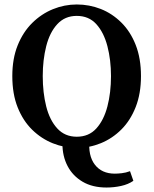

<svg xmlns="http://www.w3.org/2000/svg" viewBox="-20 -645 687 858"><path d="M456 193Q393 193 349 167Q305 141 282 97Q259 53 259 -2V-28L380 -21Q373 51 404 91Q435 131 493 131Q506 131 524 129Q542 127 561 120L576 163Q553 179 521 186Q489 193 456 193ZM323 16Q268 16 216.5 -4.5Q165 -25 124 -65Q83 -105 59 -165Q35 -225 35 -305Q35 -383 59 -442.5Q83 -502 124 -542.5Q165 -583 216.5 -604Q268 -625 323 -625Q379 -625 430 -605Q481 -585 522 -544.5Q563 -504 586.5 -444Q610 -384 610 -305Q610 -227 586.5 -167Q563 -107 522.5 -66.5Q482 -26 430.5 -5Q379 16 323 16ZM323 -34Q377 -34 410.5 -71Q444 -108 460 -169.5Q476 -231 476 -305Q476 -377 460 -438.5Q444 -500 410.5 -537Q377 -574 323 -574Q270 -574 236 -537Q202 -500 186.5 -438.5Q171 -377 171 -305Q171 -231 186.5 -169.5Q202 -108 236 -71Q270 -34 323 -34Z"/></svg>

Font: Lisu Bosa ExtraBold
Style: Regular
Weight: 800
Designer: David Morse, Annie Olsen, Victor Gaultney, Frank Grießhammer (Latin)
Foundry: SIL International
Version: Version 2.000